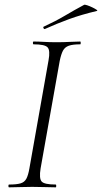

<svg xmlns="http://www.w3.org/2000/svg" viewBox="-20 -803 437 823"><path d="M19 0Q16 0 16 -6Q16 -12 19 -12Q51 -12 68 -17Q85 -22 93 -37Q101 -52 106 -81L188 -544Q196 -587 184 -600Q172 -613 124 -613Q121 -613 121 -619Q121 -625 124 -625Q144 -625 169 -623.5Q194 -622 222 -622Q254 -622 279.5 -623.5Q305 -625 324 -625Q326 -625 326 -619Q326 -613 324 -613Q292 -613 275 -607Q258 -601 250 -586Q242 -571 236 -542L154 -81Q147 -38 158.5 -25Q170 -12 219 -12Q221 -12 221 -6Q221 0 219 0Q199 0 174 -1Q149 -2 118 -2Q90 -2 64.5 -1Q39 0 19 0ZM173 -679Q169 -677 166.5 -682.5Q164 -688 168 -689Q218 -712 258.5 -736Q299 -760 340 -782Q343 -784 353.5 -780.5Q364 -777 375.5 -771.5Q387 -766 393.5 -761.5Q400 -757 395 -756Q328 -740 276 -721Q224 -702 173 -679Z"/></svg>

Font: Cormorant Garamond Light Light
Style: Italic
Weight: 300
Italic angle: -10°
Version: Version 4.001